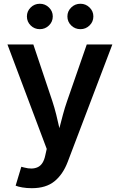

<svg xmlns="http://www.w3.org/2000/svg" viewBox="-20 -779 628 1007"><path d="M62 194.8 91.8 95.7 106.9 99.6Q149.9 111.3 178.7 97.4Q207.5 83.5 217.3 36.6L225.1 2L19 -545.9H154.8L254.4 -249Q266.1 -213.4 274.9 -178Q283.7 -142.6 291.5 -106.9Q300.8 -143.1 310.3 -178.5Q319.8 -213.9 332 -249L435.1 -545.9H569.3L335 70.3Q310.1 135.7 265.6 171.9Q221.2 208 147 208Q120.1 208 97.4 204.1Q74.7 200.2 62 194.8ZM189 -626Q160.6 -626 140.9 -645.5Q121.1 -665 121.1 -692.9Q121.1 -720.2 140.9 -739.7Q160.6 -759.3 189 -759.3Q216.8 -759.3 236.8 -739.7Q256.8 -720.2 256.8 -692.9Q256.8 -665 236.8 -645.5Q216.8 -626 189 -626ZM401.9 -626Q373.5 -626 353.5 -645.5Q333.5 -665 333.5 -692.9Q333.5 -720.2 353.5 -739.7Q373.5 -759.3 401.9 -759.3Q429.7 -759.3 449.7 -739.7Q469.7 -720.2 469.7 -692.9Q469.7 -665 449.7 -645.5Q429.7 -626 401.9 -626Z"/></svg>

Font: Inter SemiBold
Style: Regular
Weight: 600
Designer: Rasmus Andersson
Foundry: rsms
Version: Version 4.001;git-9221beed3